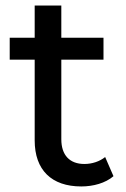

<svg xmlns="http://www.w3.org/2000/svg" viewBox="-20 -666 454 692"><path d="M359 -100C339 -84 312 -75 284 -75C231 -75 201 -107 201 -164V-451H353V-530H201V-646H105V-530H15V-451H105V-160C105 -53 166 6 273 6C316 6 360 -6 389 -31Z"/></svg>

Font: AWKNG-Font Medium
Style: Regular
Weight: 500
Designer: Awakening Church
Foundry: Awakening Church
Version: Version 1.700;PS 001.700;hotconv 1.0.88;makeotf.lib2.5.64775